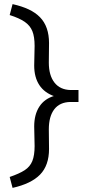

<svg xmlns="http://www.w3.org/2000/svg" viewBox="-20 -716 448 932"><path d="M27 143Q74 127 100 110Q126 93 137 65.5Q148 38 148 -7L146 -102Q146 -160 171 -198.5Q196 -237 245 -251L246 -248Q196 -265 171 -303Q146 -341 146 -398L148 -493Q148 -538 137 -565Q126 -592 100 -610Q74 -628 27 -643L41 -696Q86 -686 119 -670.5Q152 -655 174 -632.5Q196 -610 207 -578.5Q218 -547 218 -507L217 -412Q217 -350 244.5 -315Q272 -280 323 -279H361V-221H321Q270 -220 243.5 -185.5Q217 -151 217 -88L218 7Q218 87 174.5 131.5Q131 176 41 196Z"/></svg>

Font: Our Lexend Light
Style: Regular
Weight: 300
Designer: Bonnie Shaver-Troup, Thomas Jockin
Foundry: Lexend
Version: Version 1.007